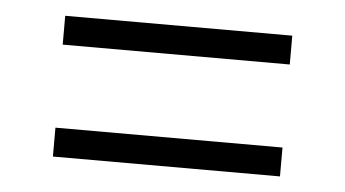

<svg xmlns="http://www.w3.org/2000/svg" viewBox="-32 -502 616 343"><g transform="rotate(5 276.5 -331.0)"><path d="M480 -404.8H72.8V-456.5H480ZM480 -204.1H72.8V-255.9H480Z"/></g></svg>

Font: RobotoInd Light
Style: Regular
Weight: 300
Designer: Google
Version: Version 2.001151; 2014